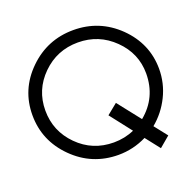

<svg xmlns="http://www.w3.org/2000/svg" viewBox="-134 -862 1078 1058"><g transform="rotate(-20 405.0 -332.5)"><path d="M401.9 -62Q465.8 -62 522 -86.9L423.8 -212.9L485.8 -263.2L590.8 -129.9Q697.8 -217.8 698.2 -358.9Q698.2 -477.1 611.3 -562.5Q524.4 -647.9 401.9 -647.9Q278.8 -647.9 192.4 -562.5Q106 -477.1 106 -356Q106 -234.9 191.9 -148.4Q277.8 -62 401.9 -62ZM401.9 11.2Q248 10.7 139.2 -97.7Q30.3 -206.1 30.3 -356.4Q30.3 -506.8 139.6 -613.8Q249 -720.7 401.9 -720.7Q554.7 -720.7 664.1 -614.3Q773.4 -506.8 773.9 -358.9Q773.9 -274.4 736.8 -199.2Q699.7 -124 636.2 -71.8L695.8 3.9L633.8 56.2L567.9 -27.8Q489.7 11.2 401.9 11.2Z"/></g></svg>

Font: Arcon-Regular
Style: Regular
Weight: 400
Designer: M. Zarth
Foundry: martin zarth - visuelle & digitale kommunikation
Version: Version 1.131;PS 001.131;hotconv 1.0.70;makeotf.lib2.5.58329